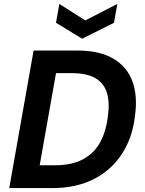

<svg xmlns="http://www.w3.org/2000/svg" viewBox="-20 -957 737 977"><path d="M27 0 151 -700H370Q486 -700 556 -659Q626 -618 653.5 -544Q681 -470 667 -369Q658 -286 625.5 -218.5Q593 -151 539.5 -102Q486 -53 412.5 -26.5Q339 0 246 0ZM182 -116H259Q345 -116 401.5 -146Q458 -176 489 -232Q520 -288 529 -366Q539 -436 524 -485Q509 -534 465 -559.5Q421 -585 342 -585H265ZM577 -937 560 -841 398 -760 265 -841 282 -937 414 -853Z"/></svg>

Font: DM Sans 11pt
Style: Bold Italic
Weight: 700
Italic angle: -10°
Version: Version 4.004;gftools[0.9.30]